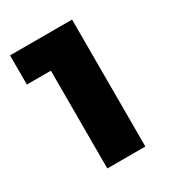

<svg xmlns="http://www.w3.org/2000/svg" viewBox="-114 -843 490 547"><g transform="rotate(-30 130.5 -569.0)"><path d="M1.6 -777.6H205.7V-360H80.6V-681.7H1.6Z"/></g></svg>

Font: Alexandria
Style: Regular
Weight: 400
Designer: Mohamed Gaber
Foundry: Kief Type Foundry
Version: Version 5.100